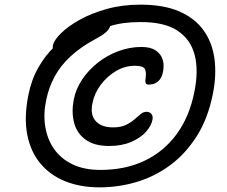

<svg xmlns="http://www.w3.org/2000/svg" viewBox="-20 -763 976 826"><path d="M408 43Q326 43 261 17Q196 -9 153.5 -60Q111 -111 97 -185Q83 -259 102 -354Q115 -420 145 -472.5Q175 -525 215 -563Q255 -601 296.5 -626.5Q338 -652 374.5 -664Q411 -676 433 -676Q446 -676 451.5 -671Q457 -666 455 -654Q451 -638 436 -624.5Q421 -611 387 -593Q326 -560 283 -520Q240 -480 215 -433.5Q190 -387 179 -334Q166 -274 174.5 -219.5Q183 -165 212 -123Q241 -81 291 -56.5Q341 -32 412 -32Q519 -32 602 -71.5Q685 -111 740 -186Q795 -261 816 -367Q835 -459 817.5 -526.5Q800 -594 743 -631.5Q686 -669 582 -668Q505 -668 452 -650Q399 -632 358 -605.5Q317 -579 276 -551Q264 -543 252.5 -538Q241 -533 231 -533Q215 -533 210 -543.5Q205 -554 208 -569Q213 -591 243 -620.5Q273 -650 323 -678Q373 -706 439.5 -724.5Q506 -743 584 -743Q684 -743 751 -714Q818 -685 855.5 -633Q893 -581 902.5 -511Q912 -441 896 -360Q875 -254 827 -178Q779 -102 713 -53Q647 -4 569 19.5Q491 43 408 43ZM449 -135Q386 -135 348.5 -162Q311 -189 299 -234Q287 -279 297 -333Q306 -380 333.5 -421Q361 -462 401 -493.5Q441 -525 489.5 -543Q538 -561 589 -561Q628 -561 650.5 -545.5Q673 -530 680 -506Q687 -482 681 -453Q678 -437 670 -424.5Q662 -412 649 -405.5Q636 -399 619 -399Q609 -399 606.5 -406.5Q604 -414 607 -433Q610 -453 603 -466.5Q596 -480 561 -480Q516 -480 477.5 -456.5Q439 -433 412.5 -397Q386 -361 378 -320Q367 -270 391.5 -242.5Q416 -215 466 -215Q500 -215 521.5 -225.5Q543 -236 558 -249Q573 -262 585 -272Q597 -282 610 -282Q625 -282 632 -272Q639 -262 636 -248Q631 -222 608 -196Q585 -170 544.5 -152.5Q504 -135 449 -135Z"/></svg>

Font: Shantell Sans
Style: Italic
Weight: 400
Italic angle: -11°
Designer: Stephen Nixon, Anya Danilova, Shantell Martin
Foundry: Arrow Type
Version: Version 1.011;[c5ecc13dd]